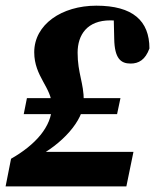

<svg xmlns="http://www.w3.org/2000/svg" viewBox="-20 -666 586 686"><path d="M0 0H431.5L456.8 -123.3H104.6L106.7 -102.2C200 -149.2 279.4 -234.6 279.4 -305.4C279.4 -369.6 257.3 -404.9 257.3 -477.6C257.3 -542.4 292.1 -593.2 374.1 -593.2C391.1 -593.2 408.3 -591.4 429.7 -585.1L386.2 -609.7L388.1 -527.4C389.3 -457.1 411.4 -438.9 446.7 -438.9C475.5 -438.9 499.1 -452.2 513.9 -492.8C513.9 -592 454.2 -645.7 324.2 -645.7C200.6 -645.7 102.3 -578.6 102.3 -479.4C102.3 -391.7 165.3 -353.4 165.3 -286.7C165.3 -212.9 105 -147.5 19.5 -98.8L0 0ZM64.8 -258.2H398.3L410.4 -315.4H76.2L64.8 -258.2Z"/></svg>

Font: Source Serif 4 Variable
Style: Italic
Weight: 400
Italic angle: -12°
Designer: Frank Grießhammer
Foundry: Adobe Systems Incorporated
Version: Version 4.004;hotconv 1.0.116;makeotfexe 2.5.65601